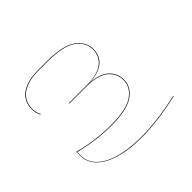

<svg xmlns="http://www.w3.org/2000/svg" viewBox="-134 -932 1198 1198"><g transform="rotate(45 465.0 -333.0)"><path d="M850 -353Q850 -245 827 -165.5Q804 -86 761 -43Q718 0 660 0H624Q660 -135 660 -268Q660 -406 619.5 -465.5Q579 -525 516 -525Q456 -525 418.5 -478Q381 -431 381 -331V-182H377V-333Q377 -433 342 -479Q307 -525 246 -525Q182 -525 140.5 -466.5Q99 -408 99 -268V-191Q99 -99 135.5 -47Q172 5 242 5Q276 5 300 -10L302 -6Q277 9 242 9Q170 9 132.5 -43.5Q95 -96 95 -191V-268Q95 -409 138 -469Q181 -529 246 -529Q307 -529 341.5 -486Q376 -443 379 -355Q381 -441 419 -485Q457 -529 516 -529Q581 -529 622.5 -468Q664 -407 664 -268Q664 -139 629 -3H660Q717 -3 759 -45Q801 -87 823.5 -166Q846 -245 846 -353Q846 -493 805 -675H809Q850 -490 850 -353Z"/></g></svg>

Font: FiraGO Four
Style: Regular
Weight: 100
Designer: bBox Type
Foundry: bBox Type GmbH
Version: Version 1.001